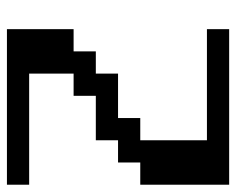

<svg xmlns="http://www.w3.org/2000/svg" viewBox="-82 -582 665 540"><g transform="rotate(-90 250.0 -312.5)"><path d="M0 -625H437.5V-437.5H375V-375H312.5V-312.5H187.5V-250H125V-62.5H437.5V0H0V-250H62.5V-312.5H125V-375H250V-437.5H312.5V-562.5H0Z"/></g></svg>

Font: NeoDunggeunmo Pro
Style: Regular
Weight: 400
Version: Version 1.020